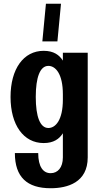

<svg xmlns="http://www.w3.org/2000/svg" viewBox="-20 -750 536 1020"><path d="M314 86C314 140 287 170 249 170C210 170 183 137 183 63H59C59 191 124 250 249 250C338 250 446 220 446 86V-470H314V-428C295 -458 265 -480 212 -480C105 -480 36 -384 36 -235C36 -86 105 10 212 10C265 10 295 -12 314 -42ZM170 -235C170 -340 193 -400 237 -400C275 -400 314 -358 314 -249V-221C314 -112 275 -70 237 -70C193 -70 170 -130 170 -235ZM205 -530H285L304 -730H224Z"/></svg>

Font: Tanklager Original
Style: Regular
Weight: 400
Designer: Ariel Martín Pérez
Foundry: Tunera Type Foundry
Version: Version 1.000;Glyphs 3.3 (3310)